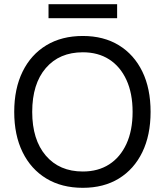

<svg xmlns="http://www.w3.org/2000/svg" viewBox="-20 -887 788 918"><path d="M376 -715Q476 -715 548.5 -670.5Q621 -626 660.5 -545Q700 -464 700 -352Q700 -241 660.5 -159.5Q621 -78 548.5 -33.5Q476 11 376 11Q275 11 201.5 -33.5Q128 -78 88 -159.5Q48 -241 48 -352Q48 -463 88 -544.5Q128 -626 201.5 -670.5Q275 -715 376 -715ZM376 -637Q264 -637 199 -561.5Q134 -486 134 -352Q134 -219 199 -143Q264 -67 376 -67Q449 -67 502 -101Q555 -135 584.5 -199Q614 -263 614 -352Q614 -441 584.5 -505Q555 -569 502 -603Q449 -637 376 -637ZM540 -867V-800H212V-867Z"/></svg>

Font: Prodigy Sans
Style: Regular
Weight: 400
Designer: Wei Huang
Foundry: Wei Huang
Version: Version 1.003; ttfautohint (v1.8.3)